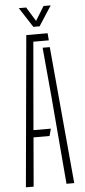

<svg xmlns="http://www.w3.org/2000/svg" viewBox="-62 -979 446 1013"><g transform="rotate(-5 161.0 -472.5)"><path d="M33 0 105 -800H218L221 -762H139L113 -461L99 -297H191L181 -259H96L74 0ZM248 0 209 -463 185 -726H223L289 0ZM146 -840 78 -945H117L163 -870L209 -945H247L179 -840Z"/></g></svg>

Font: Big Shoulders Stencil Text Thin Thin
Style: Regular
Weight: 250
Version: Version 2.001